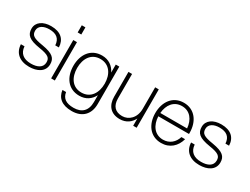

<svg xmlns="http://www.w3.org/2000/svg" viewBox="-74 -1381 2933 2254"><g transform="rotate(30 1392.5 -254.0)"><path d="M245 12C352 12 447 -34 447 -138C447 -217 407 -261 257 -286C129 -306 96 -330 96 -393C96 -456 156 -489 234 -489C331 -489 382 -447 387 -360H436C432 -467 365 -532 234 -532C125 -532 47 -479 47 -392C47 -309 90 -265 243 -241C374 -221 398 -192 398 -136C398 -63 332 -31 245 -31C144 -31 86 -79 80 -170H31C36 -56 115 12 245 12Z M539 0H589V-520H539ZM539 -623H588V-720H539Z M938 212C1081 212 1163 125 1163 -11V-520H1115V-412C1080 -485 1015 -532 925 -532C772 -532 691 -412 691 -260C691 -108 772 12 925 12C1014 12 1077 -33 1113 -104V-11C1113 108 1048 168 938 168C836 168 783 130 771 51H722C734 150 803 212 938 212ZM742 -260C742 -386 804 -487 928 -487C1052 -487 1115 -386 1115 -260C1115 -134 1052 -33 928 -33C804 -33 742 -134 742 -260Z M1336 -189V-520H1287V-184C1287 -67 1350 12 1473 12C1561 12 1620 -35 1651 -98V0H1698V-520H1649V-229C1649 -103 1567 -33 1481 -33C1387 -33 1336 -87 1336 -189Z M2034 12C2151 12 2229 -61 2258 -168H2208C2184 -88 2122 -33 2034 -33C1919 -33 1856 -126 1851 -244H2267V-260C2267 -412 2182 -532 2034 -532C1885 -532 1801 -412 1801 -260C1801 -108 1885 12 2034 12ZM1852 -289C1861 -401 1923 -487 2034 -487C2144 -487 2206 -401 2215 -289Z M2552 12C2659 12 2754 -34 2754 -138C2754 -217 2714 -261 2564 -286C2436 -306 2403 -330 2403 -393C2403 -456 2463 -489 2541 -489C2638 -489 2689 -447 2694 -360H2743C2739 -467 2672 -532 2541 -532C2432 -532 2354 -479 2354 -392C2354 -309 2397 -265 2550 -241C2681 -221 2705 -192 2705 -136C2705 -63 2639 -31 2552 -31C2451 -31 2393 -79 2387 -170H2338C2343 -56 2422 12 2552 12Z"/></g></svg>

Font: Aspekta 200
Style: Regular
Weight: 200
Designer: Ivo Dolenc
Version: Version 2.000